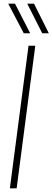

<svg xmlns="http://www.w3.org/2000/svg" viewBox="-20 -1030 287 1050"><path d="M145 -848H110L25 -1010H62ZM247 -848H211L129 -1010H166ZM71 0H34L136 -780H173Z"/></svg>

Font: Tanohe Sans ExtraLight
Style: Italic
Weight: 200
Designer: Village Type and Design LLC & Cristiano Sobral
Foundry: Cooper Hewitt Smithsonian Design Museum
Version: Version 1.00;September 29, 2021;FontCreator 13.0.0.2655 64-b